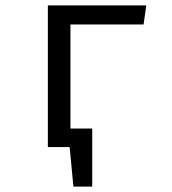

<svg xmlns="http://www.w3.org/2000/svg" viewBox="-20 -547 640 714"><path d="M514 -456 524 -527H158V0H239L253 147H323V-69H242V-456Z"/></svg>

Font: FiraMono Nerd Font
Style: Regular
Weight: 400
Designer: Carrois Corporate & Edenspiekermann AG
Foundry: Carrois Corporate GbR & Edenspiekermann AG
Version: Version 003.206;Nerd Fonts 3.3.0